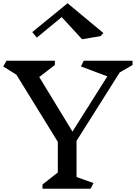

<svg xmlns="http://www.w3.org/2000/svg" viewBox="-20 -1159 834 1179"><path d="M450 -72 554 -35 536 0H241V-26L335 -100V-288L81 -700L0 -751L20 -786H317V-760L221 -686L425 -351L639 -690L477 -751L494 -786H794V-760L715 -714L450 -294ZM597 -937 484 -918 359 -1054 206 -928 178 -962 395 -1139 615 -956Z"/></svg>

Font: Inknut Antiqua Light
Style: Regular
Weight: 300
Designer: Claus Eggers Sørensen
Foundry: Claus Eggers Sørensen
Version: Version 1.003; ttfautohint (v1.8.2) -l 8 -r 50 -G 200 -x 14 